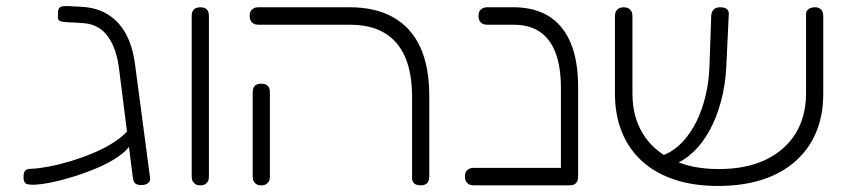

<svg xmlns="http://www.w3.org/2000/svg" viewBox="-20 -604 2812 636"><path d="M447 9Q439 9 433 6.5Q427 4 424 -1.5Q421 -7 420 -16L375 -371Q371 -407 361.5 -435Q352 -463 337.5 -483Q323 -503 303.5 -514Q284 -525 259 -527Q237 -529 220.5 -529.5Q204 -530 197 -531Q180 -532 175.5 -536.5Q171 -541 172 -551V-566Q174 -577 179.5 -580.5Q185 -584 203 -584Q213 -583 230.5 -582.5Q248 -582 267 -580Q300 -576 327 -562Q354 -548 374.5 -524.5Q395 -501 408 -468.5Q421 -436 427 -393L477 -16Q479 -5 471 2Q463 9 447 9ZM91 8Q80 8 72.5 6.5Q65 5 61.5 -0.5Q58 -6 58 -17Q58 -35 64.5 -40Q71 -45 86 -45Q109 -46 143 -52.5Q177 -59 215 -70.5Q253 -82 291 -98Q329 -114 360 -134.5Q391 -155 410 -179L412 -124Q398 -103 370 -84Q342 -65 305 -49Q268 -33 228.5 -20.5Q189 -8 153.5 -0.5Q118 7 91 8Z M643 10Q634 10 628 6.5Q622 3 618.5 -3.5Q615 -10 615 -19V-552Q615 -561 618.5 -567.5Q622 -574 628.5 -577Q635 -580 644 -580Q653 -580 659.5 -576.5Q666 -573 669 -567Q672 -561 672 -551V-18Q672 -9 668.5 -3Q665 3 659 6.5Q653 10 643 10Z M1374 10Q1365 10 1358.5 7.5Q1352 5 1348.5 -0.5Q1345 -6 1345 -13V-283Q1345 -362 1322 -415Q1299 -468 1253.5 -495Q1208 -522 1140 -522H837Q827 -522 820.5 -525.5Q814 -529 810.5 -535.5Q807 -542 807 -551Q807 -561 810.5 -567Q814 -573 820.5 -576.5Q827 -580 836 -580H1137Q1224 -580 1283 -546.5Q1342 -513 1372 -448Q1402 -383 1402 -286V-20Q1402 -10 1399 -3.5Q1396 3 1389.5 6.5Q1383 10 1374 10ZM845 10Q836 10 830 6.5Q824 3 820.5 -3.5Q817 -10 817 -19V-299Q817 -308 820.5 -314.5Q824 -321 830.5 -324Q837 -327 846 -327Q855 -327 861.5 -323.5Q868 -320 871 -314Q874 -308 874 -298V-18Q874 -9 870.5 -3Q867 3 861 6.5Q855 10 845 10Z M1867 10Q1858 10 1851.5 7.5Q1845 5 1841.5 -0.5Q1838 -6 1838 -13V-313Q1838 -382 1820.5 -428.5Q1803 -475 1768.5 -498.5Q1734 -522 1683 -522H1595Q1585 -522 1578.5 -525.5Q1572 -529 1568.5 -535.5Q1565 -542 1565 -551Q1565 -561 1568.5 -567Q1572 -573 1578.5 -576.5Q1585 -580 1594 -580H1680Q1751 -580 1798.5 -550Q1846 -520 1870.5 -461.5Q1895 -403 1895 -316V-20Q1895 -10 1892 -3.5Q1889 3 1882.5 6.5Q1876 10 1867 10ZM1550 10Q1540 10 1533.5 6.5Q1527 3 1523.5 -3.5Q1520 -10 1520 -19Q1520 -29 1523.5 -35Q1527 -41 1533.5 -44.5Q1540 -48 1549 -48H1868L1867 10Z M2358 12Q2278 12 2214.5 -9Q2151 -30 2107 -70Q2063 -110 2040 -166.5Q2017 -223 2017 -294V-551Q2017 -560 2020.5 -566.5Q2024 -573 2030.5 -576.5Q2037 -580 2046 -580Q2055 -580 2061.5 -576.5Q2068 -573 2071.5 -566.5Q2075 -560 2075 -550V-294Q2075 -218 2109 -162Q2143 -106 2207 -75Q2271 -44 2361 -44Q2452 -44 2516.5 -75Q2581 -106 2615.5 -162Q2650 -218 2650 -295V-557Q2650 -564 2653.5 -569Q2657 -574 2663.5 -577Q2670 -580 2679 -580Q2688 -580 2694.5 -576.5Q2701 -573 2704 -566.5Q2707 -560 2707 -550V-292Q2707 -222 2683.5 -166Q2660 -110 2615 -70Q2570 -30 2505.5 -9Q2441 12 2358 12ZM2199 -54 2166 -86 2182 -92Q2215 -106 2241.5 -134.5Q2268 -163 2287 -201.5Q2306 -240 2317 -286Q2328 -332 2330 -382L2336 -554Q2337 -562 2340.5 -568Q2344 -574 2350.5 -577Q2357 -580 2366 -580Q2376 -580 2382.5 -577Q2389 -574 2392 -568.5Q2395 -563 2394 -555L2386 -386Q2383 -323 2368.5 -269Q2354 -215 2330.5 -172Q2307 -129 2276 -100Q2245 -71 2208 -57Z"/></svg>

Font: Fredoka SemiExpanded Light
Style: Regular
Weight: 300
Width: 6
Designer: Ben Nathan
Foundry: Milena B. Brandão, Ben Nathan
Version: Version 2.001